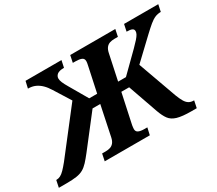

<svg xmlns="http://www.w3.org/2000/svg" viewBox="-188 -984 1418 1254"><g transform="rotate(-30 521.0 -357.0)"><path d="M-60 0 -49 -53H-45Q-31 -53 -16.5 -60.5Q-2 -68 14.5 -85Q31 -102 53 -129L320 -473L318 -424L224 -574Q207 -602 187 -621.5Q167 -641 143.5 -651.5Q120 -662 89 -662L101 -714H372L361 -662Q324 -662 309 -649.5Q294 -637 294 -619Q294 -606 301.5 -588Q309 -570 325 -543L404 -407H464L505 -599Q507 -607 508 -614.5Q509 -622 509 -627Q509 -647 492.5 -654Q476 -661 446 -661H427L438 -714H778L767 -661H739Q721 -661 705.5 -656Q690 -651 679 -637.5Q668 -624 663 -600L622 -407H681L819 -543Q844 -568 858.5 -584.5Q873 -601 879.5 -613Q886 -625 886 -636Q886 -650 873.5 -656Q861 -662 833 -662L844 -714H1102L1091 -662Q1067 -662 1047 -653.5Q1027 -645 1004 -626Q981 -607 946 -574L775 -412L787 -461L902 -141Q914 -110 925.5 -90.5Q937 -71 952 -62Q967 -53 988 -53H991L980 0H940Q871 0 834 -11Q797 -22 778.5 -47Q760 -72 745 -114L666 -339H607L559 -115Q558 -108 557 -100Q556 -92 556 -87Q556 -68 571.5 -60.5Q587 -53 617 -53H638L626 0H286L297 -53H324Q343 -53 358.5 -58Q374 -63 385 -76.5Q396 -90 401 -114L448 -339H390L210 -107Q185 -75 165.5 -54Q146 -33 125 -21Q104 -9 74 -4.5Q44 0 -3 0Z"/></g></svg>

Font: Noto Serif
Style: Italic
Weight: 400
Italic angle: -12°
Designer: Monotype Design Team
Foundry: Monotype Imaging Inc.
Version: Version 2.013